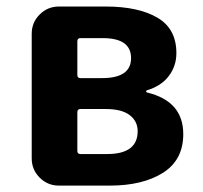

<svg xmlns="http://www.w3.org/2000/svg" viewBox="-20 -580 633 600"><path d="M164.1 0Q128.9 0 104 -24.9Q79.1 -49.8 79.1 -85V-474.6Q79.1 -509.8 104 -534.7Q128.9 -559.6 164.1 -559.6H310.5Q412.1 -559.6 471.7 -524.9Q531.2 -490.2 531.2 -414.1Q531.2 -374 507.8 -342.8Q484.4 -311.5 439.5 -297.9Q436.5 -296.9 436.5 -294.4Q436.5 -292 439.5 -291Q552.7 -263.7 552.7 -161.1Q552.7 -80.1 489.3 -40Q425.8 0 323.2 0ZM221.7 -345.7Q221.7 -335.9 231.4 -335.9H298.8Q389.6 -335.9 389.6 -398.4Q389.6 -460.9 300.8 -460.9H231.4Q221.7 -460.9 221.7 -451.2ZM221.7 -108.4Q221.7 -98.6 231.4 -98.6H314.5Q410.2 -98.6 410.2 -169.9Q410.2 -201.2 385.3 -220.2Q360.4 -239.3 310.5 -239.3H231.4Q221.7 -239.3 221.7 -229.5Z"/></svg>

Font: Gen Jyuu GothicX Bold
Style: Bold
Weight: 700
Designer: Ryoko NISHIZUKA (kana &amp; ideographs); Paul D. Hunt (Latin, Greek &amp; Cyrillic); Wenlong ZHANG (bopomofo); Sandoll C
Version: Version 1.058.20140828